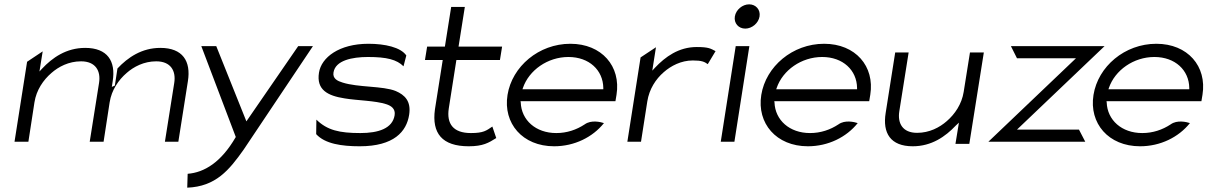

<svg xmlns="http://www.w3.org/2000/svg" viewBox="-20 -664 5572 886"><path d="M111 -10 139 -192C148 -249 180 -295 217 -327C250 -356 297 -381 354 -381C421 -381 446 -337 437 -281L394 -10H458L486 -192C495 -249 527 -295 564 -327C597 -356 644 -381 701 -381C768 -381 793 -337 784 -281L741 -10H803L847 -289C862 -382 823 -443 720 -443C634 -443 570 -399 522 -348L510 -269L496 -263L500 -289C515 -382 476 -443 373 -443C286 -443 222 -398 174 -347L162 -334L177 -427L105 -379L47 -10Z M1068 -32 1067 -30C1000 85 923 132 846 138L844 202C976 197 1038 120 1104 27L1424 -451H1356L1117 -104L978 -451H909Z M1570 -210C1629 -200 1711 -200 1763 -183C1784 -176 1806 -163 1801 -132C1791 -71 1726 -50 1643 -50C1546 -50 1490 -63 1440 -112L1439 -45C1480 0 1557 11 1640 11C1798 11 1856 -57 1868 -134C1878 -197 1848 -226 1806 -244C1747 -268 1633 -260 1561 -283C1538 -290 1514 -301 1519 -330C1528 -385 1604 -401 1678 -401C1765 -401 1811 -389 1842 -358L1855 -408C1829 -446 1756 -462 1680 -462C1545 -462 1463 -399 1452 -329C1439 -249 1493 -222 1570 -210Z M2023 -387 1987 -159C1972 -49 2020 11 2143 11C2209 11 2235 -5 2270 -27L2252 -80C2224 -61 2211 -50 2153 -50C2072 -50 2040 -92 2051 -164L2086 -387H2287L2297 -449H2096L2125 -632H2062L2033 -449H1951L1941 -387Z M2537 11C2631 11 2715 -31 2767 -96C2752 -101 2708 -112 2678 -90C2640 -65 2596 -50 2547 -50C2452 -50 2386 -110 2383 -191L2382 -197H2820L2825 -227C2846 -358 2757 -462 2612 -462C2466 -462 2343 -357 2322 -226C2301 -95 2391 11 2537 11ZM2393 -258C2421 -340 2507 -401 2603 -401C2699 -401 2763 -340 2764 -258V-252H2391Z M2938 -10 2967 -196C2976 -253 3006 -299 3043 -331C3076 -360 3123 -385 3177 -385C3218 -385 3231 -379 3246 -368L3282 -428C3259 -440 3250 -447 3195 -447C3112 -447 3050 -402 3002 -351L2990 -338L3007 -446L2936 -399L2875 -10Z M3419 -532C3450 -532 3480 -557 3485 -588C3490 -619 3468 -644 3437 -644C3406 -644 3376 -619 3371 -588C3366 -557 3388 -532 3419 -532ZM3369 -10 3438 -451H3375L3306 -10Z M3708 11C3802 11 3886 -31 3938 -96C3923 -101 3879 -112 3849 -90C3811 -65 3767 -50 3718 -50C3623 -50 3557 -110 3554 -191L3553 -197H3991L3996 -227C4017 -358 3928 -462 3783 -462C3637 -462 3514 -357 3493 -226C3472 -95 3562 11 3708 11ZM3564 -258C3592 -340 3678 -401 3774 -401C3870 -401 3934 -340 3935 -258V-252H3562Z M4192 11C4279 11 4343 -34 4391 -85L4405 -98L4389 0H4453L4520 -422H4456L4427 -240C4418 -183 4386 -137 4349 -105C4316 -76 4269 -51 4212 -51C4145 -51 4121 -95 4130 -151L4173 -422H4111L4067 -143C4052 -50 4089 11 4192 11Z M4988 -10 4959 -66H4673L5077 -451H4645L4673 -395H4945L4541 -10Z M5241 11C5335 11 5419 -31 5471 -96C5456 -101 5412 -112 5382 -90C5344 -65 5300 -50 5251 -50C5156 -50 5090 -110 5087 -191L5086 -197H5524L5529 -227C5550 -358 5461 -462 5316 -462C5170 -462 5047 -357 5026 -226C5005 -95 5095 11 5241 11ZM5097 -258C5125 -340 5211 -401 5307 -401C5403 -401 5467 -340 5468 -258V-252H5095Z"/></svg>

Font: Charger Pro
Style: LitExtObl
Weight: 300
Designer: Jasper
Foundry: Cannot Into Space Fonts
Version: Version 1.09